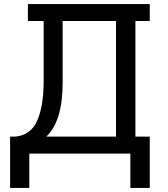

<svg xmlns="http://www.w3.org/2000/svg" viewBox="-20 -760 831 950"><path d="M650 -656V-84H721V170H625V0H125V170H30V-84H56Q134 -92 165 -165Q196 -238 196 -359V-656H118V-740H721V-656ZM554 -656H290V-352Q290 -160 209 -84H554Z"/></svg>

Font: Arvo
Style: Regular
Weight: 400
Designer: Anton Koovit (Cyrillic Expansion: Cyreal)
Foundry: Anton Koovit, Yassin Baggar
Version: Version 3.000